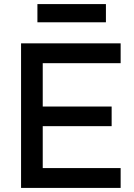

<svg xmlns="http://www.w3.org/2000/svg" viewBox="-20 -919 654 939"><path d="M83 0V-707H570V-610H189V-398H526V-302H189V-97H570V0ZM163 -810V-899H498V-810Z"/></svg>

Font: Onest Medium
Style: Regular
Weight: 500
Designer: Dmitri Voloshin, Andrey Kudryavtsev
Foundry: Dmitri Voloshin, Andrey Kudryavtsev
Version: Version 1.000;gftools[0.9.33]